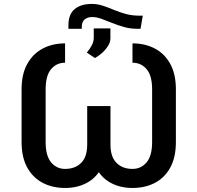

<svg xmlns="http://www.w3.org/2000/svg" viewBox="-20 -928 985 958"><path d="M676.5 -849.8H692.5L681.1 -784.4H664.1Q630 -784.4 598.5 -793.3Q567.1 -802.2 538.9 -813.7Q510.7 -825.3 485.8 -834.2Q460.9 -843 439.6 -843Q417.3 -843 402.7 -831.3Q388.1 -819.6 388.1 -793.3V-784.4H321.4V-801.8Q321.4 -856.9 352.5 -882.6Q383.5 -908.4 437.9 -908.4Q466.6 -908.4 493.3 -899.5Q519.9 -890.6 547.4 -879.1Q574.9 -867.5 606.4 -858.7Q637.8 -849.8 676.5 -849.8ZM453.8 -638.5 413.4 -665.5Q429.7 -685.7 438.7 -703.5Q447.8 -721.2 447.8 -739.3V-786.2H530.9V-736.5Q530.9 -717.3 518.5 -698Q506 -678.6 488.1 -662.8Q470.2 -647 453.8 -638.5ZM304.7 -711.6V-615.1Q262.1 -615.1 234.9 -582.9Q207.7 -550.8 207.7 -482.2V-219.5Q207.7 -150.6 235.1 -117.9Q262.4 -85.2 304.7 -85.2Q355.1 -85.2 385.1 -115.4Q415.1 -145.6 415.1 -206.3V-398.8H511.4V-206.3Q511.4 -134.6 484.4 -86.5Q457.4 -38.4 410.7 -14.2Q364 9.9 304.7 9.9Q242.5 9.9 193.5 -15.4Q144.5 -40.8 116.1 -91.8Q87.7 -142.8 87.7 -219.5V-482.2Q87.7 -558.2 116.1 -609.2Q144.5 -660.2 193.5 -685.9Q242.5 -711.6 304.7 -711.6ZM641 -615.1V-711.6Q703.5 -711.6 752.5 -685.9Q801.5 -660.2 829.5 -609.2Q857.6 -558.2 857.6 -482.2V-219.5Q857.6 -142.8 829.5 -91.8Q801.5 -40.8 752.5 -15.4Q703.5 9.9 641 9.9Q581.7 9.9 535.2 -14.2Q488.6 -38.4 462 -86.5Q435.4 -134.6 435.4 -206.3V-398.8H531.2V-206.3Q531.2 -145.6 561.3 -115.4Q591.3 -85.2 641 -85.2Q683.9 -85.2 711.5 -117.9Q739 -150.6 739 -219.5V-482.2Q739 -550.8 711.5 -582.9Q683.9 -615.1 641 -615.1Z"/></svg>

Font: InterMG Medium
Style: Regular
Weight: 500
Designer: Rasmus Andersson
Foundry: rsms
Version: Version 3.019;December 26, 2023;FontCreator 15.0.0.2955 64-b